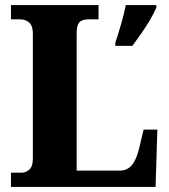

<svg xmlns="http://www.w3.org/2000/svg" viewBox="-20 -734 664 754"><path d="M23 0V-56H66Q82 -56 95.5 -68.5Q109 -81 109 -110V-602Q109 -633 94.5 -645.5Q80 -658 59 -658H23V-714H367V-658H327Q301 -658 291 -645.5Q281 -633 281 -604V-64H451Q479 -64 497 -84.5Q515 -105 526 -150L544 -225H598L591 0ZM433 -567Q443 -596 455.5 -639Q468 -682 474 -714H594V-704Q585 -683 569.5 -656.5Q554 -630 535 -603Q516 -576 500 -554H433Z"/></svg>

Font: Noto Serif Myanmar SemiCondensed ExtraBold
Style: Regular
Weight: 800
Width: 4
Designer: Ben Mitchell and the Monotype Design Team
Foundry: Monotype Imaging Inc.
Version: Version 2.106; ttfautohint (v1.8.4.7-5d5b)